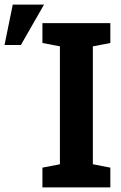

<svg xmlns="http://www.w3.org/2000/svg" viewBox="-23 -811 525 831"><path d="M160.6 0V-85.4L236.3 -100.1V-610.4L160.6 -625V-710.9H454.6V-625L378.9 -610.4V-100.1L454.6 -85.4V0ZM-3.4 -616.2 32.2 -791H167.5L67.4 -616.2Z"/></svg>

Font: Roboto Slab LO
Style: Bold
Weight: 700
Designer: Google
Version: Version 2.000